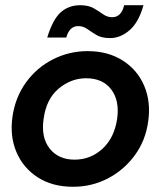

<svg xmlns="http://www.w3.org/2000/svg" viewBox="-20 -704 616 736"><path d="M260 12Q181 12 125 -24Q69 -60 43 -121Q17 -182 28 -258Q39 -332 80 -388.5Q121 -445 183 -476.5Q245 -508 316 -508Q394 -508 450.5 -472Q507 -436 533 -374.5Q559 -313 548 -238Q538 -165 496.5 -108.5Q455 -52 393.5 -20Q332 12 260 12ZM266 -92Q327 -92 372.5 -133.5Q418 -175 429 -248Q439 -318 406.5 -361Q374 -404 310 -404Q252 -404 204.5 -364Q157 -324 147 -247Q137 -177 170.5 -134.5Q204 -92 266 -92ZM402 -558Q370 -558 350.5 -569.5Q331 -581 315 -592.5Q299 -604 280 -604Q246 -604 234 -560H161Q182 -629 212.5 -656.5Q243 -684 287 -684Q319 -684 339 -672.5Q359 -661 375 -649.5Q391 -638 410 -638Q445 -638 456 -684H530Q512 -619 477 -588.5Q442 -558 402 -558Z"/></svg>

Font: Host Grotesk SemiBold
Style: Italic
Weight: 600
Italic angle: -8°
Designer: Doğukan Karapınar based on Poppins by Indian Type Foundry, Jonny Pinhorn
Foundry: Element Type
Version: Version 1.001; ttfautohint (v1.8.4.7-5d5b)